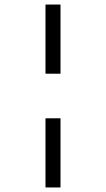

<svg xmlns="http://www.w3.org/2000/svg" viewBox="-20 -772 466 844"><path d="M246 -752V-448H180V-752ZM246 -252V52H180V-252Z"/></svg>

Font: Pathway Extreme 8pt Thin
Style: Regular
Weight: 100
Designer: Eduardo Rodriguez Tunni
Foundry: Eduardo Rodriguez Tunni
Version: Version 1.000